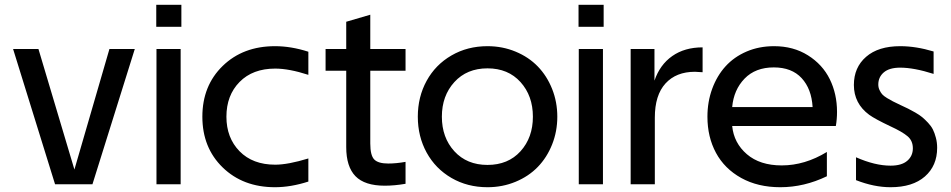

<svg xmlns="http://www.w3.org/2000/svg" viewBox="-20 -763 3937 795"><path d="M208 0 34.2 -560.1H139.2L288.1 -61L433.1 -560.1H538.1L362.8 0Z M627.9 -560.1H728V0H627.9ZM627 -651.9V-743.2H731V-651.9Z M1256.8 -453.1Q1176.8 -479 1119.6 -479Q1026.4 -479 971.9 -423.6Q917.5 -368.2 917.5 -279.8Q917.5 -192.4 971.9 -136.7Q1026.4 -81.1 1119.6 -81.1Q1172.4 -81.1 1256.8 -106.9V-11.2Q1184.1 12.2 1118.7 12.2Q986.3 12.2 902.1 -69.6Q817.9 -151.4 817.9 -279.8Q817.9 -408.2 902.1 -490Q986.3 -571.8 1118.7 -571.8Q1185.5 -571.8 1256.8 -548.8Z M1573.2 5.9Q1490.2 5.9 1451.9 -33.4Q1413.6 -72.8 1413.6 -153.8V-470.2H1328.1V-560.1H1413.6V-672.9L1513.2 -702.1V-560.1H1659.2V-470.2H1513.2V-168.9Q1513.2 -119.6 1529.5 -102.8Q1545.9 -85.9 1587.4 -85.9Q1620.6 -85.9 1659.2 -92.8V-2Q1613.3 5.9 1573.2 5.9Z M1998.5 -571.8Q2060.5 -571.8 2114.7 -549.3Q2168.9 -526.9 2206.8 -487.8Q2244.6 -448.7 2266.1 -394.8Q2287.6 -340.8 2287.6 -279.8Q2287.6 -218.8 2266.1 -164.8Q2244.6 -110.8 2206.8 -71.8Q2168.9 -32.7 2114.7 -10.3Q2060.5 12.2 1998.5 12.2Q1915.5 12.2 1849.4 -26.1Q1783.2 -64.5 1746.6 -131.1Q1710 -197.8 1710 -279.8Q1710 -361.8 1746.6 -428.5Q1783.2 -495.1 1849.4 -533.4Q1915.5 -571.8 1998.5 -571.8ZM1861.3 -423.1Q1809.6 -366.2 1809.6 -279.8Q1809.6 -193.4 1861.3 -136.7Q1913.1 -80.1 1998.5 -80.1Q2084 -80.1 2135.3 -136.7Q2186.5 -193.4 2186.5 -279.8Q2186.5 -366.2 2135.3 -423.1Q2084 -480 1998.5 -480Q1913.1 -480 1861.3 -423.1Z M2376.5 -560.1H2476.6V0H2376.5ZM2375.5 -651.9V-743.2H2479.5V-651.9Z M2591.3 -560.1H2689.9V-429.2Q2712.4 -495.1 2763.7 -531Q2814.9 -566.9 2889.2 -566.9V-463.9Q2866.7 -465.8 2857.4 -465.8Q2779.8 -465.8 2735.6 -417.5Q2691.4 -369.1 2691.4 -275.9V0H2591.3Z M3210.9 12.2Q3118.2 12.2 3049.1 -26.1Q2980 -64.5 2944.6 -130.1Q2909.2 -195.8 2909.2 -279.8Q2909.2 -341.8 2929 -395.5Q2948.7 -449.2 2984.1 -488.3Q3019.5 -527.3 3071.3 -549.6Q3123 -571.8 3185.1 -571.8Q3265.1 -571.8 3325.4 -533.9Q3385.7 -496.1 3415.8 -435.1Q3445.8 -374 3445.8 -299.8Q3445.8 -269.5 3440.9 -241.2H3011.7Q3018.6 -170.9 3072.5 -124.5Q3126.5 -78.1 3216.8 -78.1Q3312.5 -78.1 3403.8 -133.8V-33.2Q3309.6 12.2 3210.9 12.2ZM3011.7 -319.8H3344.7Q3340.3 -395 3299.3 -439.5Q3258.3 -483.9 3184.1 -483.9Q3107.9 -483.9 3063 -437.5Q3018.1 -391.1 3011.7 -319.8Z M3667.5 12.2Q3599.1 12.2 3524.4 -17.1V-111.8Q3603 -77.1 3667.5 -77.1Q3713.4 -77.1 3736.6 -97.2Q3759.8 -117.2 3759.8 -148.9Q3759.8 -180.2 3738 -198.7Q3716.3 -217.3 3666.5 -240.2Q3603.5 -270 3579.1 -287.6Q3515.6 -334.5 3515.6 -411.1Q3515.6 -483.9 3566.2 -527.8Q3616.7 -571.8 3707.5 -571.8Q3772.9 -571.8 3845.7 -549.8V-457Q3764.2 -482.9 3707.5 -482.9Q3662.6 -482.9 3639.6 -463.4Q3616.7 -443.8 3616.7 -413.1Q3616.7 -400.9 3621.6 -390.4Q3626.5 -379.9 3632.6 -372.8Q3638.7 -365.7 3653.1 -356.9Q3667.5 -348.1 3677.2 -343.3Q3687 -338.4 3708.5 -328.1Q3728.5 -318.8 3740 -313.2Q3751.5 -307.6 3769.8 -297.1Q3788.1 -286.6 3798.8 -277.6Q3809.6 -268.6 3822.8 -254.6Q3835.9 -240.7 3843 -226.3Q3850.1 -211.9 3855.2 -192.4Q3860.4 -172.9 3860.4 -150.9Q3860.4 -76.7 3809.6 -32.2Q3758.8 12.2 3667.5 12.2Z"/></svg>

Font: TASA Explorer Medium
Style: Regular
Weight: 500
Designer: Weizhong Zhang
Foundry: Local Remote
Version: Version 1.000;Glyphs 3.1.2 (3151)